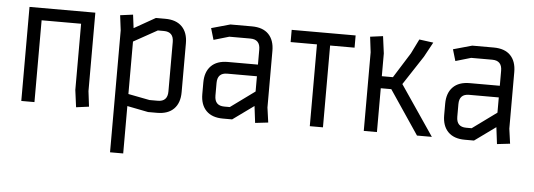

<svg xmlns="http://www.w3.org/2000/svg" viewBox="-49 -648 2827 1017"><g transform="rotate(5 1365.0 -139.5)"><path d="M351 -435H141V0H71V-500H421V-83L431 -1L363 8L351 -83Z M563 -418 553 -498 621 -507 630 -436 743 -500H793Q851 -500 882 -468.5Q913 -437 913 -380V-120Q913 -63 882 -31.5Q851 0 793 0H745L633 -22V230H563ZM759 -435 633 -365V-86L747 -64H791Q843 -64 843 -118V-381Q843 -435 791 -435Z M1039 -472 1139 -500H1253Q1312 -500 1342.5 -468.5Q1373 -437 1373 -380V-79L1384 0L1315 8L1304 -81L1192 0H1143Q1085 0 1054 -31.5Q1023 -63 1023 -120V-181Q1023 -238 1054 -269.5Q1085 -301 1143 -301H1303V-381Q1303 -435 1251 -435H1139L1057 -411ZM1145 -64H1174L1303 -158V-239H1145Q1093 -239 1093 -185V-118Q1093 -64 1145 -64Z M1465 -500H1805V-435H1675V0H1605V-435H1465Z M1892 -418 1882 -500 1950 -509 1962 -418V-297H2021L2105 -431L2143 -508L2218 -498L2175 -419L2074 -265L2254 0H2175L2018 -233H1962V0H1892Z M2325 -472 2425 -500H2539Q2598 -500 2628.5 -468.5Q2659 -437 2659 -380V-79L2670 0L2601 8L2590 -81L2478 0H2429Q2371 0 2340 -31.5Q2309 -63 2309 -120V-181Q2309 -238 2340 -269.5Q2371 -301 2429 -301H2589V-381Q2589 -435 2537 -435H2425L2343 -411ZM2431 -64H2460L2589 -158V-239H2431Q2379 -239 2379 -185V-118Q2379 -64 2431 -64Z"/></g></svg>

Font: Strong
Style: Regular
Weight: 400
Designer: Roman Shchyukin (Gaslight Type Foundry)
Foundry: Cyreal (www.cyreal.org)
Version: Version 1.001